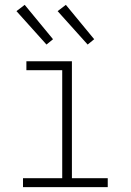

<svg xmlns="http://www.w3.org/2000/svg" viewBox="-20 -773 540 793"><path d="M75 0V-37H237V-483H89V-520H277V-37H425V0ZM342 -589 218 -727 252 -753 369 -611ZM172 -589 48 -727 82 -753 199 -611Z"/></svg>

Font: Iosevka SS04 Extralight
Style: Regular
Weight: 200
Monospace: yes
Designer: Belleve Invis
Foundry: Belleve Invis
Version: Version 19.0.0; ttfautohint (v1.8.4)